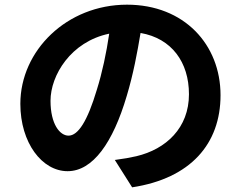

<svg xmlns="http://www.w3.org/2000/svg" viewBox="-20 -760 1040 821"><path d="M273 -180C236 -180 196 -229 196 -329C196 -438 283 -582 447 -616C435 -534 417 -449 394 -376C354 -242 314 -180 273 -180ZM545 41C795 3 923 -145 923 -353C923 -569 768 -740 523 -740C266 -740 67 -544 67 -316C67 -149 160 -28 269 -28C377 -28 463 -150 522 -350C550 -443 567 -535 581 -619C714 -596 788 -494 788 -357C788 -213 690 -122 563 -92C537 -86 509 -81 471 -76Z"/></svg>

Font: Noto Sans CJK JP Bold
Style: Regular
Weight: 700
Designer: Ryoko NISHIZUKA (kana & ideographs); Paul D. Hunt (Latin, Greek & Cyrillic); Wenlong ZHANG (bopomofo); Sandoll Communica
Foundry: Adobe Systems Incorporated
Version: Version 1.004;PS 1.004;hotconv 1.0.82;makeotf.lib2.5.63406